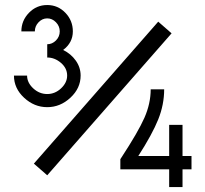

<svg xmlns="http://www.w3.org/2000/svg" viewBox="-20 -717 825 772"><path d="M88.9 -413.1Q88.9 -384.8 113.5 -361.8Q138.2 -338.9 169.9 -338.9Q201.2 -338.9 225.6 -361.8Q250 -384.8 250 -413.1Q250 -442.9 224.9 -464.4Q199.7 -485.8 169.9 -485.8V-539.1Q189.9 -539.1 205.1 -554.4Q220.2 -569.8 220.2 -590.8Q220.2 -611.8 205.1 -627.4Q189.9 -643.1 169.9 -643.1Q149.9 -643.1 135 -627.4Q120.1 -611.8 120.1 -590.8H65.9Q65.9 -633.8 96.2 -665.3Q126.5 -696.8 169.9 -696.8Q212.9 -696.8 242.9 -665.5Q272.9 -634.3 272.9 -590.8Q272.9 -545.4 233.9 -516.1Q265.6 -500.5 284.9 -473.1Q304.2 -445.8 304.2 -413.1Q304.2 -362.3 263.2 -324.2Q222.2 -286.1 169.9 -286.1Q117.7 -286.1 76.9 -324Q36.1 -361.8 36.1 -413.1ZM660.2 -214.8H713.9V-89.8H750V-36.1H713.9V35.2H660.2V-36.1H463.9V-77.1L467.8 -83Q535.6 -186.5 560.8 -243.7Q585.9 -300.8 585.9 -357.9H640.1Q640.1 -296.4 616.2 -236.8Q592.3 -177.2 536.1 -89.8H660.2ZM169.9 -12.2 116.2 -59.1 616.2 -629.9 669.9 -583Z"/></svg>

Font: Rawengulk
Style: Bold
Weight: 700
Version: Version 0.92